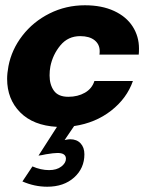

<svg xmlns="http://www.w3.org/2000/svg" viewBox="-20 -471 592 728"><path d="M166 174Q195 174 212.5 160.5Q230 147 230 131Q230 109 198 109Q184 109 154 114Q147 116 139.5 117Q132 118 126 119L196 10Q106 5 56.5 -45Q7 -95 7 -172Q7 -193 12 -220Q24 -283 65 -336Q106 -389 168 -420Q230 -451 302 -451Q366 -451 412.5 -429.5Q459 -408 483 -370.5Q507 -333 507 -287Q507 -272 506 -264H357Q358 -268 358 -277Q358 -303 338.5 -318.5Q319 -334 284 -334Q238 -334 209 -299Q180 -264 171 -219Q168 -203 168 -185Q168 -150 184.5 -127Q201 -104 239 -104Q275 -104 302 -119.5Q329 -135 338 -164H484Q461 -98 401.5 -51.5Q342 -5 261 7L225 60Q239 57 246 57Q271 57 285.5 72.5Q300 88 300 114Q300 167 261 202Q222 237 159 237Q111 237 65 217L103 160Q135 174 166 174Z"/></svg>

Font: Teachers
Style: Bold Italic
Weight: 700
Designer: Alfredo Marco Pradil & Chank Diesel
Version: Version 0.009